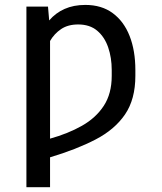

<svg xmlns="http://www.w3.org/2000/svg" viewBox="-20 -573 671 796"><path d="M183.9 -488.3Q210.6 -519.5 247.9 -536Q285.2 -552.6 333.8 -552.6Q401.3 -552.6 447.4 -518.5Q493.6 -484.4 517.4 -423.7Q541.2 -362.9 541.2 -282.7V-258.5Q541.2 -161.6 498.4 -98.7Q455.6 -35.9 376.2 5.3Q296.9 46.5 187.5 79.2V203.1H89.5V-545.5H179ZM187.5 1.8Q261.7 -18.8 319.6 -51.5Q377.5 -84.2 410.3 -134.4Q443.2 -184.7 443.2 -258.5V-282.7Q443.2 -333.8 428.4 -376.8Q413.7 -419.7 383 -445.7Q352.3 -471.6 304 -471.6Q261.7 -471.6 233.3 -452.4Q204.9 -433.2 187.5 -403.1Z"/></svg>

Font: Inter Alia
Style: Regular
Weight: 400
Designer: Rasmus Andersson (Latin, Greek, Cyrillic etc.) and Evan from Shavian.info (Shavian, old style figures)
Foundry: Shavian.info
Version: Version 0.001;git-37ab20767